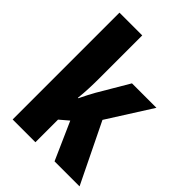

<svg xmlns="http://www.w3.org/2000/svg" viewBox="-220 -863 966 966"><g transform="rotate(45 263.0 -380.0)"><path d="M212 -458Q212 -420 210.5 -382.5Q209 -345 205 -309H208Q219 -332 230 -353Q241 -374 250 -390L346 -553H520L371 -318L526 0H348L259 -201L212 -161V0H50V-760H212Z"/></g></svg>

Font: Noto Sans Gujarati UI ExtraCondensed Black
Style: Regular
Weight: 900
Width: 2
Designer: Jelle Bosma - Monotype Design Team, Universal Thirst
Foundry: Monotype Imaging Inc.
Version: Version 2.106; ttfautohint (v1.8.4.7-5d5b)